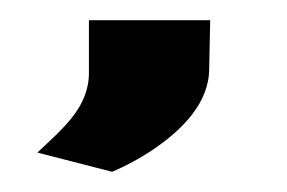

<svg xmlns="http://www.w3.org/2000/svg" viewBox="-20 -66 284 190"><path d="M17 85 91 104C105 98 118 91 130 83C160 63 187 36 187 2L188 -46H68V6C68 41 41 62 17 85Z"/></svg>

Font: Aerodynamic
Style: Regular
Weight: 500
Designer: Google
Version: Version 2.000980; 2014